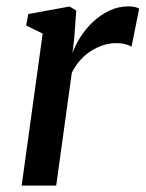

<svg xmlns="http://www.w3.org/2000/svg" viewBox="-20 -583 457 603"><path d="M48 0 114 -477.5 62 -503 69 -539 198.5 -562.5 219.5 -550 213 -461 207.5 -416Q216 -440.5 232.5 -466.5Q249 -492.5 272 -514.2Q295 -536 323.2 -549.5Q351.5 -563 384 -563Q394 -563 403.5 -561Q413 -559 417 -555.5L393 -436Q388 -440 375.2 -443.8Q362.5 -447.5 343.5 -447.5Q324.5 -447.5 304.8 -441.2Q285 -435 266.2 -423.2Q247.5 -411.5 232 -394Q216.5 -376.5 205.5 -354.5L156.5 0Z"/></svg>

Font: Merriweather 28pt Medium
Style: Italic
Weight: 500
Italic angle: -7.8°
Version: Version 2.101